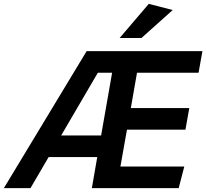

<svg xmlns="http://www.w3.org/2000/svg" viewBox="-75 -975 1069 995"><path d="M-55 0 374 -710H974L954 -598H635L603 -415H906L886 -303H583L549 -112H880L851 0H401L429 -161H177L83 0ZM242 -273H449L506 -598H432ZM545 -778 696 -955 820 -923 658 -778Z"/></svg>

Font: Livvic SemiBold
Style: Italic
Weight: 600
Italic angle: -10°
Designer: Jacques Le Bailly, Baron von Fonthausen
Version: Version 1.001; ttfautohint (v1.8.2)